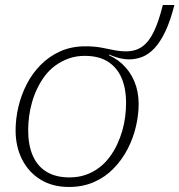

<svg xmlns="http://www.w3.org/2000/svg" viewBox="-20 -731 713 763"><path d="M127 -377Q115 -352 107 -323.5Q99 -295 95.5 -267.5Q92 -240 92 -213Q92 -154 110.5 -112Q129 -70 165.5 -48Q202 -26 256 -26Q291 -26 320 -36Q349 -46 373 -64Q397 -82 415 -106Q433 -130 446 -158Q458 -184 466 -211.5Q474 -239 477.5 -267.5Q481 -296 481 -321Q481 -381 462.5 -422.5Q444 -464 408 -486.5Q372 -509 317 -509Q282 -509 253 -498.5Q224 -488 200 -470.5Q176 -453 158 -429Q140 -405 127 -377ZM383 -526 415 -521 410 -501 391 -520Q434 -506 465.5 -477Q497 -448 514 -407.5Q531 -367 531 -318Q531 -274 520 -227.5Q509 -181 487 -138.5Q465 -96 431.5 -61.5Q398 -27 353.5 -7.5Q309 12 254 12Q189 12 141.5 -17Q94 -46 68 -97Q42 -148 42 -213Q42 -259 53 -306Q64 -353 86 -396Q108 -439 141.5 -473Q175 -507 219.5 -527Q264 -547 319 -547Q354 -547 381.5 -542Q409 -537 432.5 -532Q456 -527 481 -527Q519 -527 545.5 -546Q572 -565 591.5 -605.5Q611 -646 627 -711H673Q657 -648 637 -606Q617 -564 594 -539.5Q571 -515 545.5 -505Q520 -495 492 -495Q476 -495 458.5 -499Q441 -503 422.5 -510.5Q404 -518 383 -526Z"/></svg>

Font: Roboto Serif 20pt Thin
Style: Italic
Weight: 250
Italic angle: -10°
Version: Version 1.007